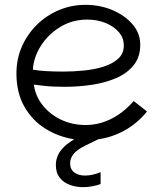

<svg xmlns="http://www.w3.org/2000/svg" viewBox="-20 -573 676 794"><path d="M324 201Q296 201 270 192Q244 183 227.5 162.5Q211 142 211 109Q211 90 218.5 71.5Q226 53 243 36Q260 19 287 3Q222 -7 167.5 -41Q113 -75 80.5 -132.5Q48 -190 48 -269Q48 -330 71 -381.5Q94 -433 133.5 -471.5Q173 -510 224.5 -531.5Q276 -553 333 -553Q394 -553 445.5 -531Q497 -509 528.5 -472Q560 -435 560 -388Q560 -337 532.5 -303Q505 -269 459 -249.5Q413 -230 358 -222Q303 -214 247 -214Q224 -214 201.5 -215Q179 -216 158.5 -218.5Q138 -221 120 -223Q126 -177 155.5 -139Q185 -101 231.5 -78.5Q278 -56 335 -56Q368 -56 401.5 -66Q435 -76 468.5 -98Q502 -120 533 -155L588 -112Q548 -63 496 -34Q444 -5 386 3L333 29Q298 46 284 64Q270 82 270 102Q270 127 287 140Q304 153 332 153Q362 153 396 139V188Q380 194 361 197.5Q342 201 324 201ZM240 -277Q284 -277 328.5 -281.5Q373 -286 410 -298Q447 -310 469.5 -331Q492 -352 492 -384Q492 -416 471.5 -440Q451 -464 416.5 -478Q382 -492 341 -492Q279 -492 229 -461.5Q179 -431 149 -383.5Q119 -336 116 -285Q137 -281 169.5 -279Q202 -277 240 -277Z"/></svg>

Font: Parkinsans Light
Style: Regular
Weight: 300
Designer: Red Stone, Indian Type Foundry
Foundry: Indian Type Foundry
Version: Version 1.000